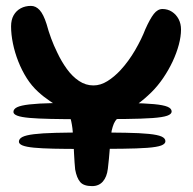

<svg xmlns="http://www.w3.org/2000/svg" viewBox="-20 -622 656 652"><path d="M258.1 -116.2Q202.4 -116.2 162 -117.1Q121.6 -118 95.5 -120.5Q69.5 -123 56.8 -128Q44.2 -133.1 44.2 -140.8Q44.2 -150.7 56 -156.8Q67.8 -162.9 95.1 -166.3Q122.3 -169.7 168.6 -170.9Q214.8 -172.1 283.7 -172.1Q356.6 -172.1 406.1 -171.2Q455.6 -170.4 485.5 -167.3Q515.3 -164.3 528.5 -158.4Q541.7 -152.5 541.7 -142.4Q541.7 -133.4 527.4 -127.9Q513.1 -122.5 480.3 -120Q447.6 -117.6 393.2 -116.9Q338.8 -116.2 258.1 -116.2ZM256.5 -217.2Q196 -217.2 152.3 -218.2Q108.6 -219.1 80.4 -221.6Q52.2 -224.1 38.9 -229.1Q25.6 -234.1 25.6 -241.9Q25.6 -251.8 38.1 -257.9Q50.6 -264 79.9 -267.4Q109.2 -270.8 159.2 -271.9Q209.2 -273.1 284.2 -273.1Q363.3 -273.1 417 -272.3Q470.7 -271.4 502.7 -268.4Q534.7 -265.4 548.8 -259.5Q562.9 -253.6 562.9 -243.4Q562.9 -234.4 547.7 -229Q532.4 -223.6 497.5 -221.1Q462.5 -218.6 403.4 -217.9Q344.2 -217.2 256.5 -217.2ZM292.6 10Q264.2 10 252.4 -3.8Q240.5 -17.6 235.2 -46.6Q234.2 -56.9 233.2 -70.4Q232.2 -83.9 231.5 -98.8Q230.8 -113.8 230 -129.2Q229.2 -144.7 228.6 -158.4Q226.6 -189.1 221.6 -211.6Q216.5 -234.2 195.6 -248.2Q172.1 -263.6 149.9 -278.5Q127.7 -293.4 109.1 -310.6Q87.9 -329.8 70.9 -356.4Q54 -383.1 42.1 -413.4Q30.2 -443.6 23.9 -474.5Q17.6 -505.3 17.6 -532.4Q17.6 -554.7 26.3 -570.1Q35.1 -585.6 50.4 -593.8Q65.7 -602 85.1 -602Q101.6 -602 114.6 -587.8Q127.6 -573.6 138.2 -540.2Q144.4 -516.9 153.5 -492.1Q162.6 -467.4 174.1 -444.2Q188.4 -413.6 207 -387.9Q225.6 -362.2 248.3 -347.1Q271.1 -331.9 297.3 -331.9Q321.4 -331.9 344.8 -346.5Q368.2 -361.1 389.3 -383.9Q417 -414 439.1 -452.1Q461.1 -490.2 473.4 -522.4Q489.2 -557.9 502.3 -574.7Q515.4 -591.4 531.6 -591.4Q549.8 -591.4 564.1 -582Q578.4 -572.6 586.6 -557Q594.7 -541.3 594.7 -521.9Q594.7 -498 587.2 -470Q579.7 -442 566.2 -413.1Q552.6 -384.2 534.4 -357.4Q516.2 -330.6 494.8 -309.3Q470.3 -285.1 445.7 -267.5Q421.1 -250 400 -236.6Q385.8 -227.3 378.1 -219.4Q370.5 -211.4 366.5 -201.9Q362.5 -192.3 359.1 -177.9Q357.6 -167.6 356.1 -152.1Q354.6 -136.6 353 -118.8Q351.5 -100.9 349.9 -82.8Q348.3 -64.7 346.2 -48.7Q342.9 -21.1 329.3 -5.6Q315.7 10 292.6 10Z"/></svg>

Font: Gluten Thin
Style: Regular
Weight: 100
Designer: Tyler Finck
Foundry: Etcetera Type Company
Version: Version 1.300